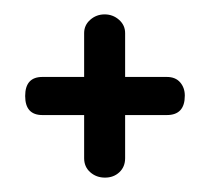

<svg xmlns="http://www.w3.org/2000/svg" viewBox="-20 -375 292 267"><path d="M97 -155V-215H39Q15 -215 15 -241.5Q15 -268 39 -268H97V-329Q97 -340 105.5 -347.5Q114 -355 125.5 -355Q137 -355 145.5 -347.5Q154 -340 154 -329V-268H212Q224 -268 230.5 -260.5Q237 -253 237 -242Q237 -215 212 -215H154V-155Q154 -143 146 -135.5Q138 -128 126 -128Q114 -128 105.5 -135.5Q97 -143 97 -155Z"/></svg>

Font: Glass Antiqua
Style: Regular
Weight: 400
Version: 1.001